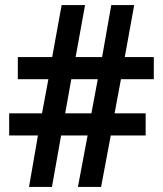

<svg xmlns="http://www.w3.org/2000/svg" viewBox="-20 -734 640 754"><path d="M94 0 129 -202H16V-289H145L170 -423H50V-510H185L222 -714H314L277 -510H381L417 -714H507L470 -510H584V-423H455L430 -289H552V-202H415L377 0H286L324 -202H220L184 0ZM236 -289H339L364 -423H260Z"/></svg>

Font: Noto Sans Mono SemiBold
Style: Regular
Weight: 600
Designer: Monotype Design Team
Foundry: Monotype Imaging Inc.
Version: Version 2.014; ttfautohint (v1.8.4.7-5d5b)